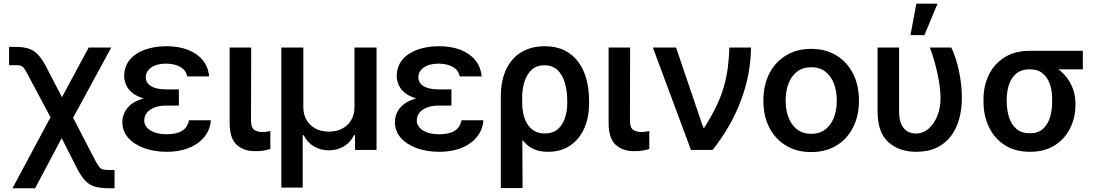

<svg xmlns="http://www.w3.org/2000/svg" viewBox="-20 -799 5843 1023"><path d="M46.4 204.1 285.6 -242.2H333L488.3 57.6Q500.5 80.6 509.3 91.1Q518.1 101.6 530 104.2Q542 106.9 563.5 106.9H590.3V204.1H563.5Q518.1 204.1 488.3 196Q458.5 188 436.8 166.3Q415 144.5 393.1 103.5L308.6 -63L167 204.1ZM277.8 -120.6 129.9 -397.9Q116.7 -423.8 108.2 -435.3Q99.6 -446.8 88.4 -449.5Q77.1 -452.1 54.7 -451.7H28.3V-549.3H54.7Q100.6 -549.8 130.1 -540.8Q159.7 -531.7 181.4 -509Q203.1 -486.3 225.6 -443.8L310.1 -281.2L452.6 -545.9H572.8L341.8 -120.6Z M841.8 -285.2H933.1V-236.3H862.3Q830.1 -236.3 804.2 -226.6Q778.3 -216.8 763.7 -199.5Q749 -182.1 748.5 -157.7Q748.5 -126 780.3 -105Q812 -84 867.2 -83.5Q922.4 -84 951.2 -102.5Q980 -121.1 986.8 -158.2H1103.5Q1100.6 -118.7 1081.5 -87.4Q1062.5 -56.2 1031 -34.4Q999.5 -12.7 958.3 -1.5Q917 9.8 869.1 9.8Q801.8 9.8 748 -9.8Q694.3 -29.3 663.3 -64.7Q632.3 -100.1 631.8 -147.9Q631.8 -173.3 642.6 -197.8Q653.3 -222.2 677.2 -241.9Q701.2 -261.7 741.5 -273.4Q781.7 -285.2 841.8 -285.2ZM933.1 -263.2H841.8Q784.2 -263.2 745.6 -274.7Q707 -286.1 684.3 -304.9Q661.6 -323.7 651.9 -346.9Q642.1 -370.1 641.6 -393.6Q642.1 -444.3 670.9 -479.7Q699.7 -515.1 750.7 -533.9Q801.8 -552.7 868.2 -552.7Q931.6 -552.7 981 -533.7Q1030.3 -514.6 1059.8 -478.8Q1089.4 -442.9 1094.2 -392.1H977.1Q971.2 -424.3 941.7 -441.9Q912.1 -459.5 864.3 -460Q813.5 -459.5 785.2 -439Q756.8 -418.5 756.8 -387.7Q756.8 -358.4 783.7 -340.8Q810.5 -323.2 862.3 -322.8H933.1Z M1203.6 -545.9H1318.4L1317.4 -152.8Q1318.4 -117.7 1335.4 -106.7Q1352.5 -95.7 1377.4 -95.7Q1390.1 -95.7 1401.9 -97.4Q1413.6 -99.1 1420.4 -100.6V-5.4Q1405.8 -0.5 1385.5 3.2Q1365.2 6.8 1339.4 6.3Q1278.8 6.8 1241.2 -27.6Q1203.6 -62 1203.6 -144Z M1479 200.7V-545.9H1596.2V-227.5Q1596.2 -189 1613.3 -159.7Q1630.4 -130.4 1661.1 -114Q1691.9 -97.7 1732.4 -97.7Q1773.4 -97.7 1804 -114Q1834.5 -130.4 1851.6 -159.7Q1868.7 -189 1868.7 -227.5V-545.9H1986.3V0H1871.6V-79.1H1866.7Q1847.7 -40 1811.5 -18.8Q1775.4 2.4 1732.4 2Q1689 2.4 1653.1 -18.8Q1617.2 -40 1597.7 -79.1H1592.8V200.7Z M2293.9 -285.2H2385.3V-236.3H2314.5Q2282.2 -236.3 2256.3 -226.6Q2230.5 -216.8 2215.8 -199.5Q2201.2 -182.1 2200.7 -157.7Q2200.7 -126 2232.4 -105Q2264.2 -84 2319.3 -83.5Q2374.5 -84 2403.3 -102.5Q2432.1 -121.1 2439 -158.2H2555.7Q2552.7 -118.7 2533.7 -87.4Q2514.6 -56.2 2483.2 -34.4Q2451.7 -12.7 2410.4 -1.5Q2369.1 9.8 2321.3 9.8Q2253.9 9.8 2200.2 -9.8Q2146.5 -29.3 2115.5 -64.7Q2084.5 -100.1 2084 -147.9Q2084 -173.3 2094.7 -197.8Q2105.5 -222.2 2129.4 -241.9Q2153.3 -261.7 2193.6 -273.4Q2233.9 -285.2 2293.9 -285.2ZM2385.3 -263.2H2293.9Q2236.3 -263.2 2197.8 -274.7Q2159.2 -286.1 2136.5 -304.9Q2113.8 -323.7 2104 -346.9Q2094.2 -370.1 2093.8 -393.6Q2094.2 -444.3 2123 -479.7Q2151.9 -515.1 2202.9 -533.9Q2253.9 -552.7 2320.3 -552.7Q2383.8 -552.7 2433.1 -533.7Q2482.4 -514.6 2512 -478.8Q2541.5 -442.9 2546.4 -392.1H2429.2Q2423.3 -424.3 2393.8 -441.9Q2364.3 -459.5 2316.4 -460Q2265.6 -459.5 2237.3 -439Q2209 -418.5 2209 -387.7Q2209 -358.4 2235.8 -340.8Q2262.7 -323.2 2314.5 -322.8H2385.3Z M2648.4 203.1V-284.2Q2648.9 -373 2678.5 -432.6Q2708 -492.2 2760.5 -522.5Q2813 -552.7 2881.8 -552.7Q2942.4 -552.7 2987.1 -530.8Q3031.7 -508.8 3061 -469.5Q3090.3 -430.2 3104.5 -377Q3118.7 -323.7 3118.7 -260.3V-250.5Q3119.1 -173.8 3092.8 -115Q3066.4 -56.2 3017.3 -23.2Q2968.3 9.8 2899.9 9.8Q2840.8 9.8 2802.2 -16.6Q2763.7 -43 2740 -90.6Q2716.3 -138.2 2700.7 -202.1L2762.2 -249Q2762.2 -224.1 2767.6 -196Q2772.9 -168 2786.6 -143.3Q2800.3 -118.7 2823.7 -103.3Q2847.2 -87.9 2882.8 -87.9Q2926.3 -87.9 2952.4 -111.1Q2978.5 -134.3 2990.5 -171.6Q3002.4 -209 3002.4 -250.5V-260.3Q3002.4 -313.5 2990 -356.7Q2977.5 -399.9 2950.7 -425.5Q2923.8 -451.2 2879.9 -451.2Q2837.9 -451.2 2811.8 -426.3Q2785.6 -401.4 2773.7 -361.6Q2761.7 -321.8 2762.2 -277.8L2764.2 203.1Z M3222.7 -545.9H3337.4L3336.4 -152.8Q3337.4 -117.7 3354.5 -106.7Q3371.6 -95.7 3396.5 -95.7Q3409.2 -95.7 3420.9 -97.4Q3432.6 -99.1 3439.5 -100.6V-5.4Q3424.8 -0.5 3404.5 3.2Q3384.3 6.8 3358.4 6.3Q3297.9 6.8 3260.3 -27.6Q3222.7 -62 3222.7 -144Z M3661.6 0 3458.5 -545.9H3582L3727.1 -119.1H3732.9Q3772 -181.6 3797.4 -234.6Q3822.8 -287.6 3836.9 -337.2Q3851.1 -386.7 3857.7 -437.5Q3864.3 -488.3 3866.2 -545.9H3981.4Q3980.5 -405.3 3928.5 -265.6Q3876.5 -126 3776.9 0Z M4301.8 11.2Q4225.6 11.2 4168.2 -23.2Q4110.8 -57.6 4079.1 -119.4Q4047.4 -181.2 4047.4 -262.7Q4047.4 -345.2 4079.1 -407.2Q4110.8 -469.2 4168.2 -503.9Q4225.6 -538.6 4301.8 -538.6Q4378.9 -538.6 4436 -503.9Q4493.2 -469.2 4524.9 -407.2Q4556.6 -345.2 4556.6 -262.7Q4556.6 -181.2 4524.9 -119.4Q4493.2 -57.6 4436 -23.2Q4378.9 11.2 4301.8 11.2ZM4302.2 -85.9Q4346.2 -85.9 4376.5 -108.6Q4406.7 -131.3 4422.6 -171.4Q4438.5 -211.4 4438.5 -263.2Q4438.5 -315.4 4422.6 -355.5Q4406.7 -395.5 4376.5 -418.2Q4346.2 -440.9 4302.2 -440.9Q4258.3 -440.9 4228 -418.2Q4197.8 -395.5 4181.9 -355.5Q4166 -315.4 4166 -263.2Q4166 -211.4 4181.9 -171.4Q4197.8 -131.3 4228 -108.6Q4258.3 -85.9 4302.2 -85.9Z M4655.8 -545.9H4770.5V-206.1Q4770.5 -161.6 4783 -135.7Q4795.4 -109.9 4815.4 -98.9Q4835.4 -87.9 4858.4 -87.4Q4898.4 -87.9 4928.2 -114Q4958 -140.1 4974.9 -183.3Q4991.7 -226.6 4991.2 -277.3Q4990.7 -319.3 4982.9 -365.7Q4975.1 -412.1 4962.4 -458.7Q4949.7 -505.4 4934.6 -545.9H5048.3Q5063.5 -516.1 5076.4 -472.2Q5089.4 -428.2 5097.2 -377.4Q5105 -326.7 5105 -277.3Q5105 -219.2 5091.1 -167.2Q5077.1 -115.2 5047.9 -75.4Q5018.6 -35.6 4972.4 -12.9Q4926.3 9.8 4861.8 9.8Q4769.5 9.8 4712.4 -42.5Q4655.3 -94.7 4655.8 -207.5ZM4831.1 -611.8 4862.3 -779.3H4975.1L4905.3 -611.8Z M5220.2 -258.8V-269.5Q5220.2 -343.3 5249.3 -401.6Q5278.3 -460 5333.3 -494.1Q5388.2 -528.3 5466.3 -528.3Q5480 -524.4 5491.9 -511.7Q5503.9 -499 5520.3 -484.6Q5536.6 -470.2 5564 -460.4Q5605 -445.3 5637.9 -414.6Q5670.9 -383.8 5690.4 -341.3Q5710 -298.8 5710 -249V-238.3Q5710 -171.9 5681.6 -115.2Q5653.3 -58.6 5599.4 -24.4Q5545.4 9.8 5468.3 9.8Q5389.2 9.8 5333.7 -25.6Q5278.3 -61 5249.3 -121.8Q5220.2 -182.6 5220.2 -258.8ZM5343.8 -269.5V-258.8Q5344.2 -212.4 5356.4 -173.8Q5368.7 -135.3 5395.8 -112.1Q5422.9 -88.9 5468.3 -88.9Q5510.7 -88.9 5536.6 -112.1Q5562.5 -135.3 5574.5 -173.8Q5586.4 -212.4 5585.9 -258.8V-269.5Q5586.4 -313 5574.2 -349.4Q5562 -385.7 5535.9 -407.7Q5509.8 -429.7 5466.3 -429.7Q5422.9 -429.7 5395.8 -407.7Q5368.7 -385.7 5356.4 -349.4Q5344.2 -313 5343.8 -269.5ZM5749.5 -528.3V-429.7H5466.3V-528.3Z"/></svg>

Font: Inter Cardless Tabular Medium
Style: Regular
Weight: 500
Designer: Rasmus Andersson
Foundry: rsms
Version: Version 4.000;git-4fc901f